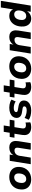

<svg xmlns="http://www.w3.org/2000/svg" viewBox="1867 -2612 756 4530"><g transform="rotate(-90 2245.0 -347.0)"><path d="M281 11Q201 11 145.5 -19.5Q90 -50 62.5 -104.5Q35 -159 40 -231Q43 -297 67 -348Q91 -399 131 -434.5Q171 -470 222 -488Q273 -506 330 -506Q411 -506 466 -476Q521 -446 548.5 -392Q576 -338 572 -265Q568 -199 544 -148Q520 -97 480.5 -61.5Q441 -26 390 -7.5Q339 11 281 11ZM287 -106Q327 -106 355 -127Q383 -148 399.5 -186Q416 -224 418 -272Q421 -328 396.5 -359Q372 -390 324 -390Q286 -390 257 -369Q228 -348 212 -310.5Q196 -273 194 -225Q190 -169 215 -137.5Q240 -106 287 -106Z M636 0 715 -496H863L847 -401H845Q873 -454 921 -480Q969 -506 1029 -506Q1085 -506 1122.5 -483Q1160 -460 1175.5 -412.5Q1191 -365 1179 -291L1133 0H978L1023 -287Q1028 -319 1023 -340Q1018 -361 1002.5 -372Q987 -383 959 -383Q926 -383 899.5 -368Q873 -353 856.5 -326.5Q840 -300 834 -264L792 0Z M1514 11Q1441 11 1395.5 -15Q1350 -41 1333 -87.5Q1316 -134 1326 -197L1355 -384H1261L1279 -496H1378L1400 -637H1550L1528 -496H1685L1667 -384H1510L1481 -203Q1474 -155 1494 -134Q1514 -113 1556 -113Q1572 -113 1588 -116Q1604 -119 1619 -124L1624 -11Q1601 0 1572 5.5Q1543 11 1514 11Z M1905 11Q1838 11 1780.5 -3.5Q1723 -18 1684 -46L1728 -145Q1752 -129 1782 -118Q1812 -107 1843.5 -101Q1875 -95 1904 -95Q1951 -95 1975.5 -109.5Q2000 -124 2001 -148Q2002 -165 1990.5 -176Q1979 -187 1952 -192L1853 -208Q1788 -218 1756.5 -253.5Q1725 -289 1728 -342Q1730 -387 1758 -424Q1786 -461 1839.5 -483.5Q1893 -506 1971 -506Q2006 -506 2040.5 -500Q2075 -494 2106 -482.5Q2137 -471 2160 -453L2116 -355Q2085 -378 2044 -389Q2003 -400 1963 -400Q1915 -400 1890.5 -385Q1866 -370 1865 -346Q1864 -330 1874.5 -319.5Q1885 -309 1909 -305L2005 -288Q2076 -276 2108.5 -242Q2141 -208 2138 -152Q2135 -101 2105.5 -64.5Q2076 -28 2024.5 -8.5Q1973 11 1905 11Z M2461 11Q2388 11 2342.5 -15Q2297 -41 2280 -87.5Q2263 -134 2273 -197L2302 -384H2208L2226 -496H2325L2347 -637H2497L2475 -496H2632L2614 -384H2457L2428 -203Q2421 -155 2441 -134Q2461 -113 2503 -113Q2519 -113 2535 -116Q2551 -119 2566 -124L2571 -11Q2548 0 2519 5.5Q2490 11 2461 11Z M2891 11Q2811 11 2755.5 -19.5Q2700 -50 2672.5 -104.5Q2645 -159 2650 -231Q2653 -297 2677 -348Q2701 -399 2741 -434.5Q2781 -470 2832 -488Q2883 -506 2940 -506Q3021 -506 3076 -476Q3131 -446 3158.5 -392Q3186 -338 3182 -265Q3178 -199 3154 -148Q3130 -97 3090.5 -61.5Q3051 -26 3000 -7.5Q2949 11 2891 11ZM2897 -106Q2937 -106 2965 -127Q2993 -148 3009.5 -186Q3026 -224 3028 -272Q3031 -328 3006.5 -359Q2982 -390 2934 -390Q2896 -390 2867 -369Q2838 -348 2822 -310.5Q2806 -273 2804 -225Q2800 -169 2825 -137.5Q2850 -106 2897 -106Z M3246 0 3325 -496H3473L3457 -401H3455Q3483 -454 3531 -480Q3579 -506 3639 -506Q3695 -506 3732.5 -483Q3770 -460 3785.5 -412.5Q3801 -365 3789 -291L3743 0H3588L3633 -287Q3638 -319 3633 -340Q3628 -361 3612.5 -372Q3597 -383 3569 -383Q3536 -383 3509.5 -368Q3483 -353 3466.5 -326.5Q3450 -300 3444 -264L3402 0Z M4071 11Q4008 11 3965 -18.5Q3922 -48 3901 -101Q3880 -154 3884 -222Q3888 -305 3920 -369Q3952 -433 4007.5 -469.5Q4063 -506 4138 -506Q4194 -506 4233.5 -481Q4273 -456 4290 -410L4287 -411L4334 -705H4490L4378 0H4232L4246 -89H4247Q4228 -57 4201 -34.5Q4174 -12 4141 -0.5Q4108 11 4071 11ZM4132 -106Q4172 -106 4200 -127Q4228 -148 4244.5 -186Q4261 -224 4263 -272Q4266 -328 4241.5 -359Q4217 -390 4169 -390Q4131 -390 4102.5 -369Q4074 -348 4057.5 -310.5Q4041 -273 4039 -224Q4035 -169 4060 -137.5Q4085 -106 4132 -106Z"/></g></svg>

Font: Nunito Sans 10pt ExtraBold
Style: Italic
Weight: 800
Italic angle: -9°
Designer: Vernon Adams
Foundry: Vernon Adams
Version: Version 3.101;gftools[0.9.27]